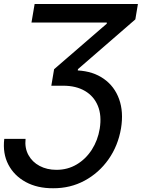

<svg xmlns="http://www.w3.org/2000/svg" viewBox="-35 -748 726 982"><path d="M-13.2 -37.6H95.7Q90.8 9.3 110.4 44.9Q129.9 80.6 167.5 100.6Q205.1 120.6 253.9 120.6Q311 120.6 357.4 93Q403.8 65.4 434.6 17.6Q465.3 -30.3 475.1 -89.8Q485.8 -157.2 465.6 -206.5Q445.3 -255.9 399.7 -282.7Q354 -309.6 288.6 -309.6H227.5L241.7 -394L511.2 -627V-632.8H126L142.1 -727.5H670.4L657.2 -648.9L363.8 -394.5L362.8 -387.7Q441.4 -383.3 496.1 -344.7Q550.8 -306.2 574.2 -241Q597.7 -175.8 584 -91.8Q568.8 -2.4 520 66.9Q471.2 136.2 397.9 175.8Q324.7 215.3 236.8 214.8Q156.2 215.3 96.9 183.1Q37.6 150.9 7.8 94Q-22 37.1 -13.2 -37.6Z"/></svg>

Font: Inter Display Medium
Style: Italic
Weight: 500
Italic angle: -9.39999°
Designer: Rasmus Andersson
Foundry: rsms
Version: Version 4.000;git-a52131595